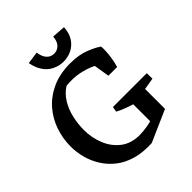

<svg xmlns="http://www.w3.org/2000/svg" viewBox="-241 -1006 1168 1168"><g transform="rotate(-45 343.5 -421.5)"><path d="M381 20Q304 24 244.5 7Q185 -10 142.5 -43Q100 -76 72 -120Q44 -164 30.5 -213.5Q17 -263 17 -314Q17 -382 39 -446.5Q61 -511 105.5 -562Q150 -613 216.5 -643.5Q283 -674 372 -674Q448 -674 501 -652.5Q554 -631 578 -613L549 -506Q544 -510 521 -526Q498 -542 461 -560Q424 -578 373.5 -588.5Q323 -599 261 -593Q221 -568 195 -526Q169 -484 157 -432.5Q145 -381 145 -328Q145 -262 169 -202Q193 -142 241 -104.5Q289 -67 360 -66Q392 -66 425.5 -71.5Q459 -77 489 -86.5Q519 -96 540 -105L585 -70ZM490 -219Q461 -228 427 -240Q393 -252 363 -268L369 -302H478ZM468 -61V-302H585V-70ZM512 -229 486 -302H660L661 -254ZM484 -456 464 -580 578 -613Q580 -595 578.5 -569.5Q577 -544 572.5 -515Q568 -486 559 -456ZM353 -709Q315 -709 281.5 -725.5Q248 -742 226 -774.5Q204 -807 196 -853L275 -864Q280 -826 298.5 -805Q317 -784 346 -784Q374 -784 393 -803.5Q412 -823 415 -862L502 -856Q499 -807 478 -774.5Q457 -742 424 -725.5Q391 -709 353 -709Z"/></g></svg>

Font: Eczar Medium
Style: Regular
Weight: 500
Designer: Vaibhav Singh
Foundry: Rosetta Type Foundry
Version: Version 2.000